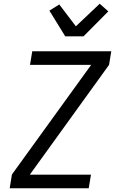

<svg xmlns="http://www.w3.org/2000/svg" viewBox="-20 -1010 640 1030"><path d="M32 0 44 -74 469 -662H141L153 -735H577L565 -662L140 -73H468L456 0ZM330 -815 245 -953 298 -986 387 -869 515 -990 561 -949 428 -815Z"/></svg>

Font: Iosevka Extended
Style: Italic
Weight: 400
Width: 7
Italic angle: -9°
Monospace: yes
Designer: Belleve Invis
Foundry: Belleve Invis
Version: Version 32.5.0; ttfautohint (v1.8.4)